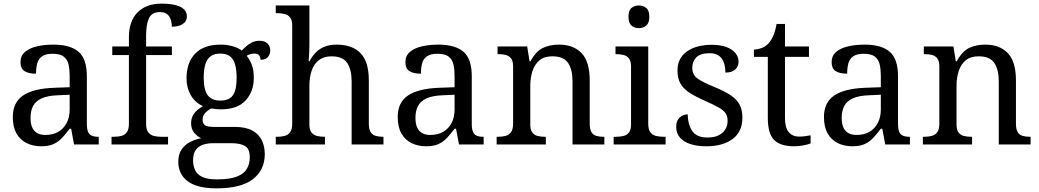

<svg xmlns="http://www.w3.org/2000/svg" viewBox="-20 -790 5684 1050"><path d="M205 10Q161 10 125.5 -7.5Q90 -25 70 -60.5Q50 -96 50 -150Q50 -230 106.5 -268Q163 -306 278 -310L361 -313V-373Q361 -409 355 -436.5Q349 -464 329 -480Q309 -496 268 -496Q230 -496 210 -482Q190 -468 183.5 -443.5Q177 -419 177 -387Q135 -387 113.5 -401.5Q92 -416 92 -450Q92 -485 116.5 -506Q141 -527 182 -536.5Q223 -546 272 -546Q364 -546 409.5 -507Q455 -468 455 -373V-114Q455 -86 461 -70.5Q467 -55 481 -48.5Q495 -42 517 -42H520V0H385L369 -86H361Q340 -58 320 -36.5Q300 -15 273.5 -2.5Q247 10 205 10ZM228 -52Q269 -52 298.5 -69Q328 -86 344.5 -117.5Q361 -149 361 -191V-272L297 -269Q240 -267 207.5 -252Q175 -237 161 -210.5Q147 -184 147 -145Q147 -114 156 -93.5Q165 -73 183 -62.5Q201 -52 228 -52Z M590 0V-42H603Q626 -42 644.5 -47Q663 -52 674 -67.5Q685 -83 685 -114V-489H594V-536H685V-586Q685 -675 732.5 -722.5Q780 -770 862 -770Q914 -770 944.5 -761Q975 -752 988.5 -736.5Q1002 -721 1002 -700Q1002 -682 991.5 -669.5Q981 -657 962.5 -650.5Q944 -644 920 -644Q920 -664 914 -682.5Q908 -701 894 -712.5Q880 -724 854 -724Q811 -724 795 -691Q779 -658 779 -595V-536H920V-489H779V-114Q779 -83 790 -67.5Q801 -52 820 -47Q839 -42 861 -42H899V0Z M1163 240Q1059 240 1007 201.5Q955 163 955 94Q955 55 972.5 28.5Q990 2 1018.5 -13Q1047 -28 1080 -34Q1060 -43 1042.5 -63.5Q1025 -84 1025 -116Q1025 -146 1040.5 -168Q1056 -190 1090 -210Q1047 -228 1023.5 -269.5Q1000 -311 1000 -361Q1000 -447 1047 -496.5Q1094 -546 1188 -546Q1224 -546 1256 -536Q1288 -526 1302 -513Q1312 -524 1326 -536.5Q1340 -549 1358.5 -558Q1377 -567 1399 -567Q1429 -567 1443.5 -551.5Q1458 -536 1458 -515Q1458 -494 1445.5 -478.5Q1433 -463 1405 -463Q1405 -474 1398.5 -485.5Q1392 -497 1372 -497Q1359 -497 1349 -494Q1339 -491 1329 -485Q1346 -464 1357 -435.5Q1368 -407 1368 -364Q1368 -290 1323.5 -241Q1279 -192 1188 -192Q1176 -192 1160.5 -193.5Q1145 -195 1135 -197Q1116 -187 1102 -172Q1088 -157 1088 -134Q1088 -116 1099.5 -106Q1111 -96 1150 -96H1263Q1323 -96 1359 -76.5Q1395 -57 1411.5 -23.5Q1428 10 1428 53Q1428 139 1363.5 189.5Q1299 240 1163 240ZM1165 191Q1237 191 1276 175.5Q1315 160 1330.5 132.5Q1346 105 1346 70Q1346 24 1320 8.5Q1294 -7 1244 -7H1146Q1118 -7 1093 0.5Q1068 8 1052 28Q1036 48 1036 88Q1036 117 1047 140.5Q1058 164 1086 177.5Q1114 191 1165 191ZM1185 -240Q1218 -240 1237.5 -253Q1257 -266 1265.5 -294Q1274 -322 1274 -365Q1274 -410 1265 -439.5Q1256 -469 1236.5 -483Q1217 -497 1184 -497Q1152 -497 1132 -482.5Q1112 -468 1103 -438.5Q1094 -409 1094 -364Q1094 -300 1115.5 -270Q1137 -240 1185 -240Z M1488 0V-42H1496Q1519 -42 1537.5 -47Q1556 -52 1567 -67.5Q1578 -83 1578 -114V-650Q1578 -680 1566.5 -694.5Q1555 -709 1536.5 -713.5Q1518 -718 1496 -718H1488V-760H1672V-540Q1672 -522 1671 -502.5Q1670 -483 1669 -469Q1668 -455 1668 -455H1673Q1688 -485 1709.5 -505.5Q1731 -526 1758.5 -536Q1786 -546 1820 -546Q1906 -546 1951.5 -499.5Q1997 -453 1997 -350V-114Q1997 -83 2007 -67.5Q2017 -52 2034.5 -47Q2052 -42 2074 -42H2077V0H1903V-345Q1903 -410 1878.5 -446Q1854 -482 1793 -482Q1752 -482 1725 -462Q1698 -442 1685 -405.5Q1672 -369 1672 -320V-109Q1672 -80 1683.5 -65.5Q1695 -51 1713.5 -46.5Q1732 -42 1754 -42H1757V0Z M2310 10Q2266 10 2230.5 -7.5Q2195 -25 2175 -60.5Q2155 -96 2155 -150Q2155 -230 2211.5 -268Q2268 -306 2383 -310L2466 -313V-373Q2466 -409 2460 -436.5Q2454 -464 2434 -480Q2414 -496 2373 -496Q2335 -496 2315 -482Q2295 -468 2288.5 -443.5Q2282 -419 2282 -387Q2240 -387 2218.5 -401.5Q2197 -416 2197 -450Q2197 -485 2221.5 -506Q2246 -527 2287 -536.5Q2328 -546 2377 -546Q2469 -546 2514.5 -507Q2560 -468 2560 -373V-114Q2560 -86 2566 -70.5Q2572 -55 2586 -48.5Q2600 -42 2622 -42H2625V0H2490L2474 -86H2466Q2445 -58 2425 -36.5Q2405 -15 2378.5 -2.5Q2352 10 2310 10ZM2333 -52Q2374 -52 2403.5 -69Q2433 -86 2449.5 -117.5Q2466 -149 2466 -191V-272L2402 -269Q2345 -267 2312.5 -252Q2280 -237 2266 -210.5Q2252 -184 2252 -145Q2252 -114 2261 -93.5Q2270 -73 2288 -62.5Q2306 -52 2333 -52Z M2696 0V-42H2704Q2727 -42 2745.5 -47Q2764 -52 2775 -67.5Q2786 -83 2786 -114V-426Q2786 -456 2775 -470.5Q2764 -485 2746 -489.5Q2728 -494 2706 -494H2701V-536H2863L2876 -455H2881Q2912 -511 2950.5 -528.5Q2989 -546 3037 -546Q3116 -546 3160.5 -499.5Q3205 -453 3205 -350V-114Q3205 -83 3214.5 -67.5Q3224 -52 3241 -47Q3258 -42 3280 -42H3285V0H3111V-345Q3111 -410 3086.5 -446Q3062 -482 3001 -482Q2956 -482 2929.5 -459.5Q2903 -437 2891.5 -400Q2880 -363 2880 -320V-109Q2880 -80 2891 -65.5Q2902 -51 2920 -46.5Q2938 -42 2960 -42H2965V0Z M3336 0V-42H3349Q3371 -42 3389.5 -46.5Q3408 -51 3419.5 -65.5Q3431 -80 3431 -109V-426Q3431 -456 3419.5 -470.5Q3408 -485 3389.5 -489.5Q3371 -494 3349 -494H3346V-536H3525V-114Q3525 -83 3536 -67.5Q3547 -52 3566 -47Q3585 -42 3607 -42H3620V0ZM3474 -636Q3450 -636 3433.5 -650Q3417 -664 3417 -698Q3417 -733 3433.5 -746.5Q3450 -760 3474 -760Q3497 -760 3514 -746.5Q3531 -733 3531 -698Q3531 -664 3514 -650Q3497 -636 3474 -636Z M3843 10Q3793 10 3756 -2Q3719 -14 3698.5 -37.5Q3678 -61 3678 -96Q3678 -123 3689 -138Q3700 -153 3714.5 -159Q3729 -165 3741 -165Q3741 -113 3764.5 -75.5Q3788 -38 3849 -38Q3902 -38 3930.5 -63.5Q3959 -89 3959 -129Q3959 -154 3948.5 -170Q3938 -186 3911.5 -201.5Q3885 -217 3836 -238Q3785 -261 3751.5 -282.5Q3718 -304 3701.5 -332.5Q3685 -361 3685 -404Q3685 -472 3736.5 -508.5Q3788 -545 3873 -545Q3921 -545 3953.5 -532.5Q3986 -520 4002.5 -499Q4019 -478 4019 -453Q4019 -426 4000.5 -409.5Q3982 -393 3947 -393Q3947 -443 3926 -471Q3905 -499 3861 -499Q3810 -499 3788 -476.5Q3766 -454 3766 -419Q3766 -381 3794.5 -360.5Q3823 -340 3890 -313Q3943 -291 3976 -269Q4009 -247 4024.5 -218Q4040 -189 4040 -147Q4040 -69 3986 -29.5Q3932 10 3843 10Z M4324 10Q4248 10 4213.5 -24.5Q4179 -59 4179 -145V-479H4103V-519Q4121 -519 4143 -526.5Q4165 -534 4181 -551Q4198 -569 4209 -595Q4220 -621 4227 -659H4273V-536H4404V-479H4273V-142Q4273 -91 4294 -67Q4315 -43 4349 -43Q4367 -43 4382 -45Q4397 -47 4413 -50V-6Q4400 0 4374 5Q4348 10 4324 10Z M4641 10Q4597 10 4561.5 -7.5Q4526 -25 4506 -60.5Q4486 -96 4486 -150Q4486 -230 4542.5 -268Q4599 -306 4714 -310L4797 -313V-373Q4797 -409 4791 -436.5Q4785 -464 4765 -480Q4745 -496 4704 -496Q4666 -496 4646 -482Q4626 -468 4619.5 -443.5Q4613 -419 4613 -387Q4571 -387 4549.5 -401.5Q4528 -416 4528 -450Q4528 -485 4552.5 -506Q4577 -527 4618 -536.5Q4659 -546 4708 -546Q4800 -546 4845.5 -507Q4891 -468 4891 -373V-114Q4891 -86 4897 -70.5Q4903 -55 4917 -48.5Q4931 -42 4953 -42H4956V0H4821L4805 -86H4797Q4776 -58 4756 -36.5Q4736 -15 4709.5 -2.5Q4683 10 4641 10ZM4664 -52Q4705 -52 4734.5 -69Q4764 -86 4780.5 -117.5Q4797 -149 4797 -191V-272L4733 -269Q4676 -267 4643.5 -252Q4611 -237 4597 -210.5Q4583 -184 4583 -145Q4583 -114 4592 -93.5Q4601 -73 4619 -62.5Q4637 -52 4664 -52Z M5027 0V-42H5035Q5058 -42 5076.5 -47Q5095 -52 5106 -67.5Q5117 -83 5117 -114V-426Q5117 -456 5106 -470.5Q5095 -485 5077 -489.5Q5059 -494 5037 -494H5032V-536H5194L5207 -455H5212Q5243 -511 5281.5 -528.5Q5320 -546 5368 -546Q5447 -546 5491.5 -499.5Q5536 -453 5536 -350V-114Q5536 -83 5545.5 -67.5Q5555 -52 5572 -47Q5589 -42 5611 -42H5616V0H5442V-345Q5442 -410 5417.5 -446Q5393 -482 5332 -482Q5287 -482 5260.5 -459.5Q5234 -437 5222.5 -400Q5211 -363 5211 -320V-109Q5211 -80 5222 -65.5Q5233 -51 5251 -46.5Q5269 -42 5291 -42H5296V0Z"/></svg>

Font: Noto Serif Ethiopic
Style: Regular
Weight: 400
Designer: Monotype Design Team
Foundry: Monotype Imaging Inc.
Version: Version 2.102